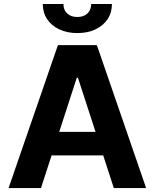

<svg xmlns="http://www.w3.org/2000/svg" viewBox="-20 -957 787 977"><path d="M188.5 0H23.6L274.8 -727.5H472.9L723.6 0H559.2L376.6 -561.3H370.7ZM178.7 -285.9H567.8V-166.2H178.7ZM373.5 -788.7Q321.5 -788.7 281.8 -807.4Q242.1 -826.2 219.9 -859.4Q197.7 -892.6 197.7 -936.7H302.7Q302.7 -906.4 321.8 -888.5Q340.8 -870.5 373.6 -870.5Q405.9 -870.5 424.9 -888.5Q443.9 -906.4 443.9 -936.7H549.6Q549.6 -892.6 527.4 -859.4Q505.1 -826.2 465.6 -807.4Q426.1 -788.7 373.5 -788.7Z"/></svg>

Font: Inter
Style: Regular
Weight: 400
Designer: Rasmus Andersson
Foundry: rsms
Version: Version 4.000;git-8c9346024